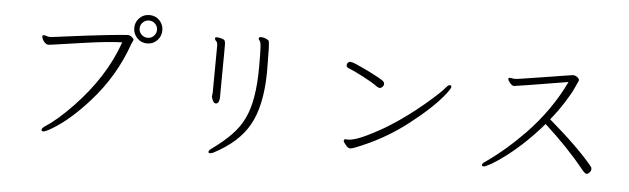

<svg xmlns="http://www.w3.org/2000/svg" viewBox="-52 -992 4103 1253"><g transform="rotate(5 2000.0 -366.0)"><path d="M882 -612Q843 -612 816.5 -639.5Q790 -667 790 -705.5Q790 -744 816.5 -771Q843 -798 882 -798Q921 -798 947.5 -771Q974 -744 974 -705.5Q974 -667 947.5 -639.5Q921 -612 882 -612ZM882.5 -649Q906 -649 922.5 -665.5Q939 -682 939 -705.5Q939 -729 922.5 -745.5Q906 -762 882.5 -762Q859 -762 842 -745.5Q825 -729 825 -705.5Q825 -682 842 -665.5Q859 -649 882.5 -649ZM255 -599Q306 -605 371 -614Q634 -648 751 -656Q767 -656 779.5 -645Q792 -634 792 -628.5Q792 -623 788 -617Q784 -611 781 -603Q706 -386 552 -214Q428 -75 316 -8Q271 19 258 19Q245 19 245 10Q245 -1 266 -16Q340 -62 442 -168Q639 -373 720 -605Q632 -603 469 -579.5Q306 -556 279 -552Q252 -548 249 -548Q249 -548 238 -548Q229 -548 218.5 -557.5Q208 -567 202.5 -579Q197 -591 197 -598.5Q197 -606 205 -607H208Q216 -607 224.5 -603Q233 -599 247 -599Z M1672 -696Q1678 -678 1678 -513V-482Q1674 -268 1604 -145Q1537 -25 1377 59Q1364 66 1353.5 66Q1343 66 1343 58Q1343 47 1363 34Q1436 -19 1486 -70Q1536 -121 1566 -183Q1624 -300 1624 -525Q1624 -612 1622 -649Q1620 -686 1612.5 -693.5Q1605 -701 1605 -708L1606 -712Q1608 -718 1621.5 -718Q1635 -718 1652 -711Q1669 -704 1672 -696ZM1363 -261Q1344 -261 1334 -302V-306L1337 -331V-359L1339 -612V-639Q1339 -659 1330 -666.5Q1321 -674 1321 -684V-686Q1323 -692 1332.5 -692Q1342 -692 1362 -687Q1382 -682 1385.5 -672.5Q1389 -663 1389 -648V-590L1387 -342V-302Q1387 -289 1381.5 -275Q1376 -261 1363 -261Z M2401 -462Q2369 -486 2304.5 -519.5Q2240 -553 2206 -566Q2192 -572 2192 -583Q2192 -594 2198.5 -601Q2205 -608 2214 -608Q2223 -608 2244 -600Q2272 -589 2352 -550Q2414 -518 2430 -507Q2446 -496 2446 -484.5Q2446 -473 2437.5 -464Q2429 -455 2420 -455Q2411 -455 2401 -462ZM2227 -102 2242 -101Q2286 -101 2367.5 -141Q2449 -181 2510 -220Q2619 -289 2721.5 -375.5Q2824 -462 2851 -497Q2864 -513 2874.5 -513Q2885 -513 2885 -502.5Q2885 -492 2856 -455Q2787 -365 2633 -245Q2479 -125 2292 -53Q2271 -45 2262 -45Q2253 -45 2241 -54Q2216 -83 2216 -89Q2216 -102 2227 -102Z M3667 -648H3671Q3684 -648 3697 -638.5Q3710 -629 3710 -621Q3710 -613 3708 -609Q3706 -605 3704 -602Q3702 -599 3687 -564.5Q3672 -530 3632.5 -468Q3593 -406 3546 -348Q3750 -173 3839 -61Q3842 -57 3842 -46.5Q3842 -36 3832 -25Q3822 -14 3812.5 -14Q3803 -14 3780 -42Q3675 -173 3519 -315Q3409 -186 3284 -90Q3230 -49 3191 -26.5Q3152 -4 3140 -4Q3128 -4 3128 -11Q3128 -23 3149 -36Q3279 -127 3400 -252Q3554 -412 3644 -601Q3302 -544 3291 -544Q3280 -544 3265.5 -560.5Q3251 -577 3251 -585.5Q3251 -594 3259 -595H3261Q3266 -595 3272 -593.5Q3278 -592 3284 -591.5Q3290 -591 3296 -591Q3302 -591 3309.5 -592Q3317 -593 3349.5 -598Q3382 -603 3426.5 -610Q3471 -617 3518.5 -624.5Q3566 -632 3605.5 -638.5Q3645 -645 3667 -648Z"/></g></svg>

Font: ToneOZ-Pinyin-WenKai-Light
Style: Light
Weight: 300
Designer: Fontworks Inc.
Foundry: ToneOZ
Version: Version 0.240331